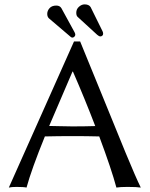

<svg xmlns="http://www.w3.org/2000/svg" viewBox="-20 -846 679 869"><path d="M411.1 -275.4Q363.8 -398.9 310.1 -522H308.1L202.6 -275.9Q211.4 -275.9 251 -274.9Q290.5 -273.9 307.1 -273.9Q362.3 -273.9 411.1 -275.4ZM183.1 -228.5Q122.6 -79.6 100.1 2.9Q87.9 0 55.2 0Q32.2 0 20 2.9L314.9 -658.2H342.8Q376 -578.6 439.2 -422.4Q502.4 -266.1 548.8 -153.8Q595.2 -41.5 617.2 2.9Q600.1 0 557.1 0Q523.9 0 506.8 2.9Q484.9 -79.1 429.2 -228.5Q373 -230 312 -230Q240.2 -230 183.1 -228.5ZM325.2 -788.1Q325.2 -804.7 337.4 -815.4Q349.6 -826.2 362.8 -826.2Q382.3 -826.2 390.1 -814L444.3 -704.1Q446.8 -699.2 446.8 -692.9Q446.8 -688 443.1 -684.6Q439.5 -681.2 434.1 -681.2Q428.2 -681.2 419.9 -688.5L332 -769Q325.2 -774.4 325.2 -788.1ZM193.8 -783.2Q193.8 -797.4 204.3 -809.1Q214.8 -820.8 234.9 -820.8Q250.5 -820.8 257.8 -809.1L317.4 -700.2Q320.8 -693.8 320.8 -689Q320.8 -683.6 316.4 -679.7Q312 -675.8 308.1 -675.8Q303.2 -675.8 299.8 -679.2L201.2 -763.2Q193.8 -770.5 193.8 -783.2Z"/></svg>

Font: Linux Biolinum
Style: Regular
Weight: 400
Designer: Philipp H. Poll
Foundry: Philipp H. Poll
Version: Version 0.6.4